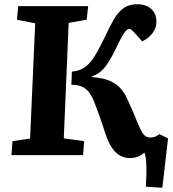

<svg xmlns="http://www.w3.org/2000/svg" viewBox="-20 -732 815 906"><path d="M319 -394Q354 -397 378.5 -413.5Q403 -430 425 -464.5Q447 -499 475 -558Q495 -601 514.5 -636Q534 -671 560.5 -691.5Q587 -712 628 -712Q669 -712 693.5 -690Q718 -668 718 -630Q718 -599 699 -574.5Q680 -550 651 -537L611 -581Q605 -588 600 -591.5Q595 -595 589 -595Q582 -595 573.5 -586Q565 -577 554 -557Q543 -537 528 -505Q509 -466 492.5 -439.5Q476 -413 458 -397Q440 -381 415 -372V-368Q462 -365 493.5 -352.5Q525 -340 545.5 -318.5Q566 -297 579 -268Q588 -249 596.5 -230Q605 -211 613.5 -191Q622 -171 630 -150Q641 -124 650 -109Q659 -94 668.5 -88.5Q678 -83 691 -83Q701 -83 710.5 -86.5Q720 -90 732 -99L773 -79L746 154L668 149Q671 104 671 73.5Q671 43 669 22Q667 1 661 -12Q648 0 630.5 7Q613 14 592 14Q567 14 545 1.5Q523 -11 504.5 -40.5Q486 -70 471 -121Q466 -138 459.5 -155.5Q453 -173 446 -193.5Q439 -214 430 -237Q418 -270 404 -291Q390 -312 369 -322Q348 -332 317 -332ZM146 -622 60 -639 66 -703H396L389 -639L304 -624L281 -79L377 -66L372 0H34L39 -66L122 -78Z"/></svg>

Font: Literata 18pt
Style: Bold Italic
Weight: 700
Italic angle: -2°
Designer: Latin by Veronika Burian and Jose Scaglione. Greek by Irene Vlachou. Cyrillic by Vera Evstafieva
Foundry: TypeTogether
Version: Version 3.103;gftools[0.9.29]